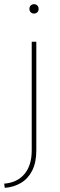

<svg xmlns="http://www.w3.org/2000/svg" viewBox="-55 -700 287 920"><path d="M97 21Q97 92 62.5 133.5Q28 175 -35 180L-32 200Q10 197 44.5 177Q79 157 99 118Q119 79 119 21V-500H97ZM108 -635Q99 -635 92.5 -641Q86 -647 86 -657Q86 -668 92.5 -674Q99 -680 108 -680Q117 -680 123.5 -674Q130 -668 130 -657Q130 -647 123.5 -641Q117 -635 108 -635Z"/></svg>

Font: Albert Sans Thin
Style: Regular
Weight: 250
Designer: Andreas Rasmussen
Foundry: a.Foundry
Version: Version 1.025